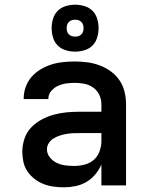

<svg xmlns="http://www.w3.org/2000/svg" viewBox="-20 -790 640 818"><path d="M252 8Q230 8 208 5Q186 2 165.5 -6Q145 -14 127.5 -27.5Q110 -41 97.5 -59Q85 -77 80 -99Q75 -121 75 -143Q75 -171 84 -198.5Q93 -226 112.5 -246.5Q132 -267 157 -280.5Q182 -294 209.5 -301.5Q237 -309 265 -311.5Q293 -314 322 -314H412V-346Q412 -367 403 -386Q394 -405 377 -417Q360 -429 339.5 -433Q319 -437 299 -437Q281 -437 262.5 -434.5Q244 -432 227.5 -424.5Q211 -417 198.5 -402.5Q186 -388 186 -369V-368H81V-372Q81 -397 90 -421Q99 -445 115.5 -463.5Q132 -482 154 -495Q176 -508 200 -515.5Q224 -523 249 -525.5Q274 -528 299 -528Q326 -528 352.5 -524.5Q379 -521 404.5 -511.5Q430 -502 452 -486Q474 -470 489 -448Q504 -426 510.5 -399.5Q517 -373 517 -346V0H412V-89Q402 -66 385.5 -46.5Q369 -27 347.5 -14.5Q326 -2 301.5 3Q277 8 252 8ZM295 -83Q318 -83 340 -88.5Q362 -94 379 -108.5Q396 -123 404 -145Q412 -167 412 -189V-223H322Q307 -223 292.5 -222.5Q278 -222 263.5 -219.5Q249 -217 235 -212.5Q221 -208 208.5 -200.5Q196 -193 188 -180.5Q180 -168 180 -154Q180 -135 192.5 -119.5Q205 -104 222 -96Q239 -88 257.5 -85.5Q276 -83 295 -83ZM300 -570Q280 -570 260 -576Q240 -582 226 -596Q212 -610 206 -630Q200 -650 200 -670Q200 -690 206 -710Q212 -730 226 -744Q240 -758 260 -764Q280 -770 300 -770Q320 -770 340 -764Q360 -758 374 -744Q388 -730 394 -710Q400 -690 400 -670Q400 -650 394 -630Q388 -610 374 -596Q360 -582 340 -576Q320 -570 300 -570ZM300 -634Q307 -634 314 -636Q321 -638 326.5 -643.5Q332 -649 334 -656Q336 -663 336 -670Q336 -677 334 -684Q332 -691 326.5 -696.5Q321 -702 314 -704Q307 -706 300 -706Q293 -706 286 -704Q279 -702 273.5 -696.5Q268 -691 266 -684Q264 -677 264 -670Q264 -663 266 -656Q268 -649 273.5 -643.5Q279 -638 286 -636Q293 -634 300 -634Z"/></svg>

Font: Iosevka Semibold Extended
Style: Regular
Weight: 600
Width: 7
Monospace: yes
Designer: Belleve Invis
Foundry: Belleve Invis
Version: Version 32.5.0; ttfautohint (v1.8.4)